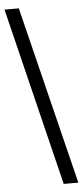

<svg xmlns="http://www.w3.org/2000/svg" viewBox="-60 -793 407 946"><g transform="rotate(-5 144.0 -319.5)"><path d="M0 -759.8H70.8L288.1 121.1H215.8Z"/></g></svg>

Font: Noto Serif Devanagari
Style: Bold
Weight: 700
Designer: Monotype Design Team
Foundry: Monotype Imaging Inc.
Version: Version 1.01